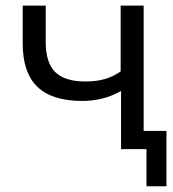

<svg xmlns="http://www.w3.org/2000/svg" viewBox="-20 -522 604 672"><path d="M492.7 130V0H406.5V-63.8H562.6V130ZM403.7 0V-203.6Q374.6 -186.9 340.9 -177.8Q307.2 -168.7 268.3 -168.7Q161.6 -168.7 110.5 -218.5Q59.5 -268.3 59.5 -369.1V-502.3H140V-375.3Q140 -302.3 173.6 -269.5Q207.1 -236.8 278.7 -236.8Q316.2 -236.8 345.3 -244.9Q374.4 -253 402.3 -271.9V-502.3H482.8V0Z"/></svg>

Font: Mulish ExtraLight
Style: Regular
Weight: 200
Designer: Vernon Adams
Foundry: Vernon Adams
Version: Version 3.603